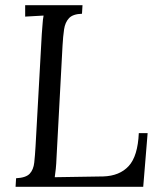

<svg xmlns="http://www.w3.org/2000/svg" viewBox="-20 -720 617 740"><path d="M298 -700 296 -667Q261 -666 246 -650Q231 -634 227 -607Q223 -580 221 -544L198 -115Q197 -88 195 -69Q193 -50 191 -37L378 -40Q441 -42 476 -80Q511 -118 515 -207H549L532 0H40L42 -33Q80 -35 94.5 -50.5Q109 -66 112 -93.5Q115 -121 117 -156L141 -588Q143 -608 144 -626.5Q145 -645 148 -660Q130 -659 112.5 -658Q95 -657 77 -656V-700Z"/></svg>

Font: Lora Italic
Style: Italic
Weight: 400
Italic angle: -3°
Designer: Olga Karpushina, Alexei Vanyashin (Cyrillic)
Foundry: Cyreal
Version: Version 2.210; ttfautohint (v1.8.1.43-b0c9)